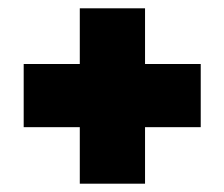

<svg xmlns="http://www.w3.org/2000/svg" viewBox="-20 -552 540 462"><path d="M463 -398V-246H329V-110H172V-246H37V-398H172V-532H329V-398Z"/></svg>

Font: Blinker ExtraBold
Style: Regular
Weight: 800
Designer: Juergen Huber
Foundry: supertype
Version: Version 1.017;hotconv 1.0.117;makeotfexe 2.5.65602